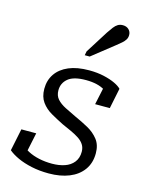

<svg xmlns="http://www.w3.org/2000/svg" viewBox="-123 -887 743 973"><g transform="rotate(15 249.0 -400.5)"><path d="M229 11Q180 11 138.5 2Q97 -7 65.5 -21.5Q34 -36 14 -53L38 -169H116L88 -36Q73 -44 67 -53.5Q61 -63 62 -74.5Q63 -86 67 -98Q82 -81 107 -68Q132 -55 164 -48Q196 -41 232 -41Q269 -41 298.5 -51Q328 -61 345.5 -83Q363 -105 363 -138Q363 -160 352.5 -176Q342 -192 323.5 -204Q305 -216 282 -226.5Q259 -237 234 -248Q200 -265 168.5 -283Q137 -301 117 -328.5Q97 -356 97 -398Q97 -443 120 -476.5Q143 -510 186.5 -528.5Q230 -547 293 -547Q336 -547 371 -539Q406 -531 430 -519.5Q454 -508 465 -496L443 -389H366L388 -492Q396 -491 404 -484.5Q412 -478 416.5 -467.5Q421 -457 420 -444Q408 -460 390 -471.5Q372 -483 347 -489Q322 -495 290 -495Q226 -495 197 -471Q168 -447 168 -409Q168 -381 184 -363Q200 -345 227.5 -331Q255 -317 287 -302Q323 -286 356.5 -267.5Q390 -249 412 -221Q434 -193 434 -149Q434 -98 408 -62Q382 -26 336 -7.5Q290 11 229 11ZM330 -755Q342 -773 352 -786Q362 -799 373 -805.5Q384 -812 399 -812Q418 -812 430 -800.5Q442 -789 442 -772Q442 -758 435.5 -747.5Q429 -737 417.5 -727Q406 -717 392 -706L277 -615H251L255 -636Z"/></g></svg>

Font: Roboto Serif 20pt Light
Style: Italic
Weight: 300
Italic angle: -10°
Version: Version 1.007